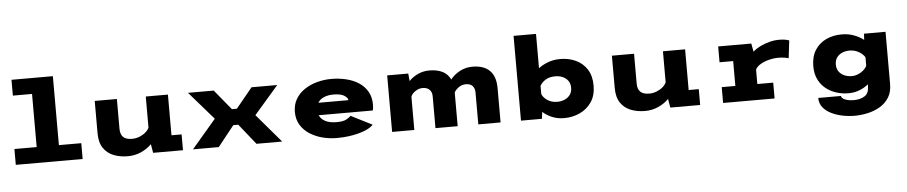

<svg xmlns="http://www.w3.org/2000/svg" viewBox="-49 -1114 7997 1692"><g transform="rotate(-5 3950.0 -268.0)"><path d="M52 0V-140H249V-610H79.5V-750H445.5V-140H643.5V0Z M1043 10.5Q974.5 10.5 918 -11.5Q861.5 -33.5 827.8 -83Q794 -132.5 794 -215.5V-500.5H990V-237Q990 -188 1014.8 -163.5Q1039.5 -139 1093.5 -139Q1126.5 -139 1158 -151.2Q1189.5 -163.5 1212.8 -183.2Q1236 -203 1245.5 -226V-500H1441.5V-140H1531V0H1267L1253.5 -77.5Q1216 -39 1161 -14.2Q1106 10.5 1043 10.5Z M1619.5 0 1834.5 -252 1619 -500H1846.5L1992 -323H2036L2181 -500H2408.5L2193.5 -252L2408.5 0H2181L2036 -181.5H1992L1847.5 0Z M2889.5 11Q2826 11 2764.5 -5Q2703 -21 2652.8 -53.2Q2602.5 -85.5 2572.5 -134.5Q2542.5 -183.5 2542.5 -249.5Q2542.5 -314.5 2571.5 -363.5Q2600.5 -412.5 2649.8 -445.5Q2699 -478.5 2760.8 -495.2Q2822.5 -512 2888 -512Q2954 -512 3016 -497.5Q3078 -483 3127 -452Q3176 -421 3205 -371.8Q3234 -322.5 3234 -253Q3234 -237 3232 -224.2Q3230 -211.5 3228 -203H2749Q2764 -168.5 2802 -148.5Q2840 -128.5 2901 -128.5Q2961 -128.5 2988.8 -144.2Q3016.5 -160 3028.5 -173L3215.5 -78.5Q3193.5 -53.5 3145.8 -33.2Q3098 -13 3032 -1Q2966 11 2889.5 11ZM2894 -373.5Q2847 -373.5 2810.8 -358.5Q2774.5 -343.5 2756 -312.5H3021.5V-314Q3021.5 -332 2990.8 -352.8Q2960 -373.5 2894 -373.5Z M3381 0V-500H3567.5L3574 -433Q3606 -467.5 3653 -489.2Q3700 -511 3754 -511Q3894.5 -511 3940.5 -415Q3973 -456.5 4024.2 -483.8Q4075.5 -511 4135.5 -511Q4235.5 -511 4288 -459.2Q4340.5 -407.5 4340.5 -303.5V0H4143.5V-282.5Q4143.5 -318.5 4123.8 -340.2Q4104 -362 4064.5 -362Q4027 -362 3998.5 -340Q3970 -318 3961 -297.5V0H3764.5V-282.5Q3764.5 -318.5 3743.2 -340.2Q3722 -362 3682 -362Q3656.5 -362 3634 -350.8Q3611.5 -339.5 3596.2 -323.8Q3581 -308 3577.5 -293V0Z M4521 0V-750H4719.5V-446.5Q4756 -474.5 4805 -492.8Q4854 -511 4913 -511Q4987.5 -511 5049.5 -482.2Q5111.5 -453.5 5148.5 -396Q5185.5 -338.5 5185.5 -252Q5185.5 -165.5 5145.8 -107Q5106 -48.5 5041.8 -18.8Q4977.5 11 4903 11Q4843 11 4795.5 -9.5Q4748 -30 4714 -60.5L4706.5 0ZM4856.5 -363Q4803 -363 4769.5 -341.8Q4736 -320.5 4719.5 -290.5V-218.5Q4730.5 -187.5 4766.8 -162.5Q4803 -137.5 4854.5 -137.5Q4889 -137.5 4919 -150Q4949 -162.5 4967.8 -187.8Q4986.5 -213 4986.5 -250.5Q4986.5 -288 4968.2 -313Q4950 -338 4920.2 -350.5Q4890.5 -363 4856.5 -363Z M5618 10.5Q5549.5 10.5 5493 -11.5Q5436.5 -33.5 5402.8 -83Q5369 -132.5 5369 -215.5V-500.5H5565V-237Q5565 -188 5589.8 -163.5Q5614.5 -139 5668.5 -139Q5701.5 -139 5733 -151.2Q5764.5 -163.5 5787.8 -183.2Q5811 -203 5820.5 -226V-500H6016.5V-140H6106V0H5842L5828.5 -77.5Q5791 -39 5736 -14.2Q5681 10.5 5618 10.5Z M6309 0V-140H6429.5V-360H6309V-500H6602L6615.5 -427Q6647 -454.5 6687 -473.2Q6727 -492 6767.8 -502Q6808.5 -512 6843.5 -512Q6885 -512 6908.2 -506.8Q6931.5 -501.5 6937.5 -498L6919 -342Q6912.5 -345 6886.8 -349.8Q6861 -354.5 6822.5 -354.5Q6789 -354.5 6748 -344.5Q6707 -334.5 6672.5 -315.2Q6638 -296 6624 -268V-140H6764.5V0Z M7416.5 11Q7360.5 11 7309 -5.8Q7257.5 -22.5 7216.8 -55.5Q7176 -88.5 7152.5 -137.8Q7129 -187 7129 -252Q7129 -338.5 7166 -396Q7203 -453.5 7264.8 -482.2Q7326.5 -511 7401.5 -511Q7460.5 -511 7510 -492.5Q7559.5 -474 7596 -445.5L7599 -500H7789.5V-37Q7789.5 32.5 7759.5 80.5Q7729.5 128.5 7680.2 157.8Q7631 187 7572.2 200.2Q7513.5 213.5 7456 213.5Q7401.5 213.5 7347.2 202.5Q7293 191.5 7247.8 169Q7202.5 146.5 7175.2 111.5Q7148 76.5 7148 29H7349.5Q7349.5 48.5 7380.8 62Q7412 75.5 7461.5 75.5Q7516.5 75.5 7555.2 51Q7594 26.5 7594 -37.5V-52.5Q7561 -25 7516.5 -7Q7472 11 7416.5 11ZM7328 -250.5Q7328 -213 7346.5 -187.8Q7365 -162.5 7395.2 -149.8Q7425.5 -137 7460 -137Q7488.5 -137 7516 -148.5Q7543.5 -160 7564.2 -178.2Q7585 -196.5 7594 -217V-291.5Q7576 -321.5 7539.5 -342.2Q7503 -363 7458 -363Q7423.5 -363 7394 -350.5Q7364.5 -338 7346.2 -313Q7328 -288 7328 -250.5Z"/></g></svg>

Font: Trispace SemiExpanded ExtraBold
Style: Regular
Weight: 800
Width: 6
Designer: Tyler Finck
Foundry: Etcetera Type Company
Version: Version 1.210; ttfautohint (v1.8.3)